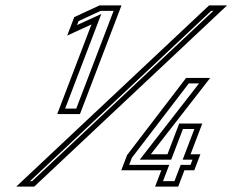

<svg xmlns="http://www.w3.org/2000/svg" viewBox="-20 -687 896 707"><path d="M190.7 -267H274.5L427.3 -667H346.1L253.4 -624L227.4 -556L316.8 -597ZM39.9 0H106.2L816.1 -667H749.8ZM551.2 0H636.2L659.1 -60H695.4L717.9 -119H681.7L724.8 -232H639.8L596.7 -119H535.4L754 -400H665.3L448 -116L426.6 -60H574.1ZM219.8 -287 353 -635.6 263.6 -594.6 269.2 -609.3 350.5 -647H398.3L260.7 -287ZM90.4 -20 757.7 -647H765.6L98.3 -20ZM580.2 -20 603.2 -80H455.7L465.7 -106.2L675.2 -380H713.1L494.5 -99H610.4L653.6 -212H695.8L652.6 -99H688.8L681.6 -80H645.3L622.4 -20Z"/></svg>

Font: Din Kursivschrift
Style: BreitGhost
Weight: 400
Version: Version 1.089